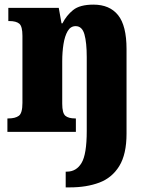

<svg xmlns="http://www.w3.org/2000/svg" viewBox="-20 -570 651 830"><path d="M264 240V172H269Q310 172 332.5 134.5Q355 97 355 -4V-323Q355 -386 345 -421.5Q335 -457 307 -457Q285 -457 272.5 -435.5Q260 -414 254.5 -379.5Q249 -345 249 -305V-122Q249 -81 262.5 -69.5Q276 -58 305 -58H308V0H12V-58H16Q46 -58 61.5 -69.5Q77 -81 77 -125V-415Q77 -456 63.5 -467.5Q50 -479 20 -479H16V-536H234L246 -469H250Q267 -503 296 -526.5Q325 -550 384 -550Q454 -550 490.5 -504.5Q527 -459 527 -358V8Q527 97 495.5 148Q464 199 409 219.5Q354 240 283 240Z"/></svg>

Font: Noto Serif Tamil Condensed Black
Style: Italic
Weight: 900
Width: 3
Italic angle: -12°
Designer: Indian Type Foundry, Tom Grace, and the Monotype Design Team
Foundry: Monotype Imaging Inc.
Version: Version 2.003; ttfautohint (v1.8.4.7-5d5b)